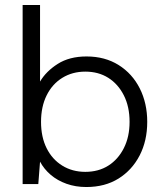

<svg xmlns="http://www.w3.org/2000/svg" viewBox="-20 -740 660 772"><path d="M327 12Q284 12 247.5 -1Q211 -14 184 -37Q157 -60 141 -90L134 0H71V-720H141V-412Q165 -453 212 -483Q259 -513 328 -513Q402 -513 457 -478.5Q512 -444 542 -384.5Q572 -325 572 -250Q572 -174 541.5 -115Q511 -56 456.5 -22Q402 12 327 12ZM323 -49Q376 -49 415.5 -74Q455 -99 478 -144.5Q501 -190 501 -250Q501 -311 478 -356.5Q455 -402 415.5 -427Q376 -452 323 -452Q271 -452 230.5 -427Q190 -402 167.5 -356.5Q145 -311 145 -250Q145 -189 167.5 -144Q190 -99 230.5 -74Q271 -49 323 -49Z"/></svg>

Font: DM Sans 18pt Light
Style: Regular
Weight: 300
Designer: Colophon Foundry, Jonny Pinhorn
Foundry: Colophon Foundry
Version: Version 4.004;gftools[0.9.30]